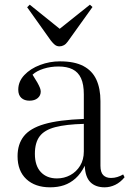

<svg xmlns="http://www.w3.org/2000/svg" viewBox="-20 -786 552 820"><path d="M194 14Q130 14 92.5 -21Q55 -56 55 -119Q55 -170 81.5 -204Q108 -238 169.5 -256Q231 -274 338 -278V-383Q338 -426 326 -452Q314 -478 290 -490Q266 -502 230 -502Q196 -502 166 -492.5Q136 -483 119 -467Q132 -447 139.5 -433.5Q147 -420 150.5 -411Q154 -402 154 -395Q154 -378 141 -367Q128 -356 106 -356Q84 -356 71 -368Q58 -380 58 -403Q58 -438 84 -465.5Q110 -493 151 -508.5Q192 -524 236 -524Q298 -524 336 -504Q374 -484 391.5 -446Q409 -408 409 -354V-78Q409 -50 421 -38Q433 -26 454 -26Q468 -26 481 -30Q494 -34 506 -41L512 -29Q494 -7 472 3.5Q450 14 427 14Q388 14 366 -8Q344 -30 342 -78Q325 -44 302.5 -24Q280 -4 253.5 5Q227 14 194 14ZM223 -24Q254 -24 280 -38Q306 -52 322 -78Q338 -104 338 -139V-257Q262 -255 216 -243Q170 -231 149.5 -204Q129 -177 129 -129Q129 -78 154.5 -51Q180 -24 223 -24ZM234 -588Q228 -588 222.5 -590Q217 -592 211 -597.5Q205 -603 197 -613L96 -755L107 -766L235 -663L364 -766L375 -756L269 -608Q262 -598 253 -593Q244 -588 234 -588Z"/></svg>

Font: Literata 60pt Light
Style: Regular
Weight: 300
Designer: Latin by Veronika Burian and Jose Scaglione. Greek by Irene Vlachou. Cyrillic by Vera Evstafieva.
Foundry: TypeTogether
Version: Version 3.103;gftools[0.9.29]